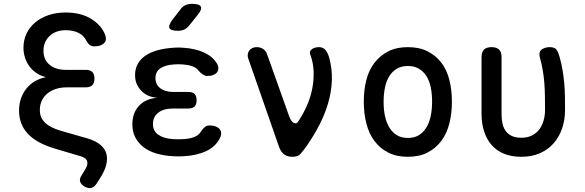

<svg xmlns="http://www.w3.org/2000/svg" viewBox="-20 -805 3040 998"><path d="M429 -593Q417 -619 389.5 -633.5Q362 -648 321 -648Q270 -648 238 -618Q206 -588 206 -541Q206 -495 237.5 -468.5Q269 -442 321 -442H426Q449 -442 460 -430.5Q471 -419 471 -396Q471 -374 460 -362.5Q449 -351 426 -351H327Q296 -351 270 -342.5Q244 -334 225.5 -318.5Q207 -303 197 -281Q187 -259 187 -232Q187 -195 213 -168.5Q239 -142 294 -126L440 -84Q478 -72 501.5 -52.5Q525 -33 532.5 -7Q540 19 532.5 50.5Q525 82 502 118L483 148Q471 167 455.5 171.5Q440 176 420 165Q401 154 396.5 139Q392 124 405 105L425 72Q438 50 433 33Q428 16 402 8L264 -33Q170 -61 124.5 -110Q79 -159 79 -230Q79 -264 89 -293Q99 -322 117.5 -345Q136 -368 162 -383Q188 -398 219 -404Q193 -410 171.5 -424Q150 -438 134.5 -458Q119 -478 110.5 -503.5Q102 -529 102 -557Q102 -597 118 -630.5Q134 -664 163 -688.5Q192 -713 232.5 -726.5Q273 -740 321 -740Q395 -740 447 -711Q499 -682 523 -633Q530 -618 530.5 -605.5Q531 -593 524 -584Q517 -575 503.5 -569.5Q490 -564 470 -564Q457 -564 447.5 -570.5Q438 -577 429 -593Z M1107 -476Q1115 -463 1115 -450.5Q1115 -438 1108.5 -429.5Q1102 -421 1089 -415.5Q1076 -410 1057 -410Q1051 -410 1045 -412.5Q1039 -415 1033.5 -418.5Q1028 -422 1022 -427.5Q1016 -433 1009 -441Q999 -454 978.5 -461Q958 -468 931 -470Q918 -471 906.5 -471Q895 -471 883 -470Q838 -467 813 -449.5Q788 -432 788 -399Q788 -366 813 -346.5Q838 -327 882 -327H959Q981 -327 991.5 -316.5Q1002 -306 1002 -284Q1002 -262 991.5 -251.5Q981 -241 959 -241H879Q831 -241 803 -219.5Q775 -198 775 -160Q775 -124 803 -104.5Q831 -85 879 -82Q893 -81 907.5 -81Q922 -81 936 -82Q969 -84 991.5 -93.5Q1014 -103 1025 -122Q1030 -129 1035 -135Q1040 -141 1045 -145Q1050 -149 1056 -151Q1062 -153 1070 -153Q1088 -153 1101.5 -147.5Q1115 -142 1122 -133.5Q1129 -125 1129.5 -113Q1130 -101 1123 -87Q1102 -44 1053.5 -20.5Q1005 3 936 7Q922 8 907.5 8Q893 8 879 7Q830 4 791.5 -7.5Q753 -19 725.5 -40.5Q698 -62 683 -91.5Q668 -121 668 -159Q668 -218 702.5 -255Q737 -292 798 -297Q746 -300 714 -333.5Q682 -367 682 -414Q682 -448 696.5 -473.5Q711 -499 737 -516.5Q763 -534 800 -544Q837 -554 883 -557Q895 -558 906.5 -558Q918 -558 931 -557Q994 -553 1039.5 -532.5Q1085 -512 1107 -476ZM964 -673Q952 -658 937.5 -651.5Q923 -645 905 -645Q868 -645 861 -658.5Q854 -672 876 -702L917 -755Q929 -772 944 -778.5Q959 -785 979 -785Q1017 -785 1024 -770.5Q1031 -756 1007 -727Z M1430 -43 1270 -502Q1266 -514 1268 -524.5Q1270 -535 1276 -543Q1282 -551 1292 -555.5Q1302 -560 1314 -560Q1334 -560 1348.5 -550Q1363 -540 1369 -521L1484 -198Q1493 -174 1506.5 -166.5Q1520 -159 1529 -172Q1556 -212 1575.5 -256.5Q1595 -301 1603.5 -346.5Q1612 -392 1610 -436.5Q1608 -481 1593 -521Q1589 -531 1592 -538Q1595 -545 1602 -550Q1609 -555 1618.5 -557.5Q1628 -560 1638 -560Q1661 -560 1673.5 -543Q1686 -526 1692 -502Q1707 -446 1705 -388Q1703 -330 1686.5 -272Q1670 -214 1640.5 -156.5Q1611 -99 1571 -42Q1555 -20 1542 -5Q1529 10 1500 10Q1472 10 1455.5 -3.5Q1439 -17 1430 -43Z M2100 10Q2041 10 1998 -12Q1955 -34 1926.5 -72Q1898 -110 1884.5 -162.5Q1871 -215 1871 -276Q1871 -337 1884 -388.5Q1897 -440 1926 -478Q1955 -516 1998 -538Q2041 -560 2100 -560Q2160 -560 2203 -538Q2246 -516 2274.5 -478.5Q2303 -441 2316 -389Q2329 -337 2329 -276Q2329 -215 2315.5 -162.5Q2302 -110 2273.5 -72Q2245 -34 2202 -12Q2159 10 2100 10ZM2100 -88Q2133 -88 2156.5 -102Q2180 -116 2195.5 -141Q2211 -166 2218.5 -200.5Q2226 -235 2226 -276Q2226 -317 2219 -351Q2212 -385 2196.5 -409.5Q2181 -434 2157 -448Q2133 -462 2100 -462Q2067 -462 2043 -448Q2019 -434 2003.5 -409Q1988 -384 1981 -350Q1974 -316 1974 -275Q1974 -234 1981.5 -200Q1989 -166 2004.5 -141Q2020 -116 2043.5 -102Q2067 -88 2100 -88Z M2483 -508Q2483 -535 2496 -547.5Q2509 -560 2535 -560Q2561 -560 2574 -547.5Q2587 -535 2587 -508V-213Q2587 -185 2592 -162.5Q2597 -140 2609 -123.5Q2621 -107 2641 -98Q2661 -89 2690 -89Q2723 -89 2746.5 -101.5Q2770 -114 2784.5 -134Q2799 -154 2806 -180Q2813 -206 2813 -233Q2813 -271 2812.5 -305Q2812 -339 2809.5 -372Q2807 -405 2801.5 -438Q2796 -471 2786 -508Q2785 -512 2784.5 -515Q2784 -518 2784 -521Q2784 -543 2801.5 -551.5Q2819 -560 2837 -560Q2864 -560 2873.5 -545.5Q2883 -531 2889 -508Q2899 -472 2904.5 -438.5Q2910 -405 2913 -371.5Q2916 -338 2916.5 -304Q2917 -270 2917 -233Q2917 -182 2902 -138Q2887 -94 2858.5 -61Q2830 -28 2787.5 -9Q2745 10 2690 10Q2638 10 2599.5 -6Q2561 -22 2535.5 -51Q2510 -80 2496.5 -121.5Q2483 -163 2483 -213Z"/></svg>

Font: Maple Mono NL Medium
Style: Regular
Weight: 500
Monospace: yes
Designer: subframe7536
Version: Version 7.000